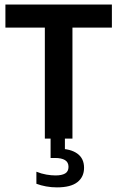

<svg xmlns="http://www.w3.org/2000/svg" viewBox="-20 -615 520 852"><path d="M179 0V-492.5H4V-595H476.5V-492.5H301.5V0ZM232.5 216.5Q207.5 216.5 184.5 212.2Q161.5 208 141.5 200.5V147Q164 156 186 159.8Q208 163.5 226.5 163.5Q254 163.5 269 154.8Q284 146 284 125.5Q284 105 268.5 95.5Q253 86 224.5 86H204.5V-10H268V65.5L240.5 45Q293 45 323 66.5Q353 88 353 129.5Q353 170 323.5 193.2Q294 216.5 232.5 216.5Z"/></svg>

Font: Encode Sans SC Condensed SemiBold
Style: Regular
Weight: 600
Width: 3
Designer: Multiple Designers
Foundry: Impallari Type
Version: Version 3.002